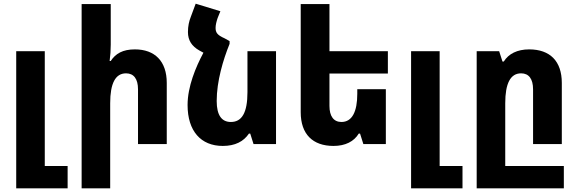

<svg xmlns="http://www.w3.org/2000/svg" viewBox="-20 -782 3135 1042"><path d="M68 240H347V119H223V-504H68Z M581 -760H423V240H578V-222C578 -329 606 -384 664 -384C706 -384 729 -354 729 -297V0H885V-332C885 -450 820 -514 712 -514C646 -514 607 -491 581 -451H575C579 -480 581 -511 581 -540Z M1331 -57H1338L1356 0H1478V-504H1323V-282C1323 -169 1292 -120 1233 -120C1184 -120 1156 -155 1156 -234C1156 -341 1191 -458 1226 -544V-559L1199 -574C1158 -592 1150 -606 1150 -631C1150 -647 1155 -666 1161 -684L1176 -721L1042 -762L1016 -692C1006 -667 1000 -640 1000 -608C1000 -563 1021 -531 1062 -508L1084 -496C1042 -417 998 -312 998 -212C998 -71 1070 10 1189 10C1256 10 1302 -14 1331 -57Z M1927 -57H1934L1952 0H2074V-298H1919V-273C1919 -176 1891 -120 1833 -120C1791 -120 1768 -151 1768 -207V-383H2085V-504H1768V-760H1612V-173C1612 -54 1677 10 1790 10C1854 10 1901 -14 1927 -57Z M2211 240H2490V119H2366V-504H2211Z M3040 119H2722V-222C2722 -329 2750 -384 2808 -384C2850 -384 2873 -354 2873 -297V0H3029V-332C3029 -450 2965 -514 2852 -514C2787 -514 2740 -490 2714 -448H2707L2689 -504H2567V240H3040Z"/></svg>

Font: Noto Sans Armenian SemiCondensed Extra
Style: Regular
Weight: 800
Width: 4
Designer: Monotype Design Team
Foundry: Monotype Imaging Inc.
Version: Version 1.901